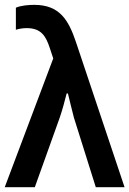

<svg xmlns="http://www.w3.org/2000/svg" viewBox="-26 -778 538 798"><path d="M-6.3 0H118.7L221.7 -287.6C232.9 -319.8 242.7 -356.4 251 -389.6H256.3C264.2 -357.4 272.9 -320.8 281.2 -289.1L372.1 0H491.7L289.6 -603.5C258.8 -695.3 221.2 -757.8 116.7 -757.8C92.3 -757.8 62.5 -755.4 40 -746.1V-654.3C53.7 -658.7 69.3 -661.1 85.4 -661.1C146 -661.1 165 -626.5 180.7 -579.1L195.3 -535.2Z"/></svg>

Font: Winston SemiBold
Style: Regular
Weight: 600
Designer: Vernon Adams, Kim Jin-seong, David Berlow, Cristiano Sobral
Foundry: The Winston Project Authors
Version: Version 3.004